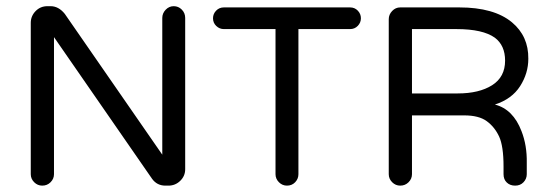

<svg xmlns="http://www.w3.org/2000/svg" viewBox="-20 -582 1739 606"><path d="M528.3 -562.5Q543 -562.5 553.7 -551.8Q564.5 -541 564.5 -525.4V-47.9Q564.5 -26.4 548.8 -11.2Q533.2 3.9 511.7 3.9H502Q475.6 3.9 460 -17.6L150.4 -464.8V-32.2Q150.4 -17.6 139.6 -6.8Q128.9 3.9 113.3 3.9Q98.6 3.9 87.9 -6.8Q77.1 -17.6 77.1 -32.2V-509.8Q77.1 -531.2 92.3 -546.9Q107.4 -562.5 129.9 -562.5H139.6Q165 -562.5 184.6 -538.1L492.2 -93.8V-525.4Q492.2 -540 502.9 -551.3Q513.7 -562.5 528.3 -562.5Z M1119.1 -524.4Q1119.1 -510.7 1109.4 -500.5Q1099.6 -490.2 1085 -490.2H921.9V-32.2Q921.9 -17.6 911.6 -6.8Q901.4 3.9 885.7 3.9Q871.1 3.9 860.4 -6.8Q849.6 -17.6 849.6 -32.2V-490.2H686.5Q672.9 -490.2 662.6 -500Q652.3 -509.8 652.3 -524.4Q652.3 -538.1 662.1 -548.3Q671.9 -558.6 686.5 -558.6H1085Q1099.6 -558.6 1109.4 -548.3Q1119.1 -538.1 1119.1 -524.4Z M1642.6 -32.2Q1642.6 -17.6 1632.3 -6.8Q1622.1 3.9 1606 3.9Q1589.8 3.9 1579.6 -5.9Q1569.3 -15.6 1569.3 -32.2V-56.6Q1569.3 -121.1 1555.2 -151.4Q1541 -181.6 1516.1 -199.7Q1491.2 -217.8 1445.3 -217.8H1280.3V-32.2Q1280.3 -17.6 1269.5 -6.8Q1258.8 3.9 1243.2 3.9Q1228.5 3.9 1217.8 -6.8Q1207 -17.6 1207 -32.2V-521.5Q1207 -536.1 1217.8 -547.4Q1228.5 -558.6 1243.2 -558.6H1429.7Q1539.1 -558.6 1595.7 -511.7Q1648.4 -467.8 1647.5 -396.5Q1647.5 -350.6 1621.6 -310.1Q1595.7 -269.5 1542 -252Q1599.6 -237.3 1626 -168Q1643.6 -123 1642.6 -68.4ZM1424.8 -287.1Q1492.2 -287.1 1533.2 -313Q1574.2 -338.9 1574.2 -390.6Q1574.2 -438.5 1542 -462.9Q1503.9 -490.2 1420.9 -490.2H1280.3V-287.1Z"/></svg>

Font: NTR
Style: Regular
Weight: 400
Designer: Purushoth Kumar Guthula
Foundry: Silicon Andhra, USA.
Version: Version 1.0.5; ttfautohint (v1.2.25-373a) -l 7 -r 28 -G 50 -